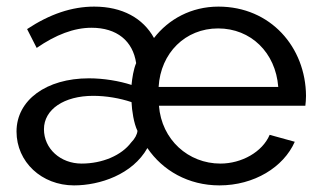

<svg xmlns="http://www.w3.org/2000/svg" viewBox="-20 -551 973 581"><path d="M30 -153C30 -61 106 10 204 10C282 10 381 -23 426 -103C472 -35 550 10 644 10C749 10 838 -45 872 -122L796 -143C774 -91 711 -56 647 -56C550 -56 469 -128 461 -231H904C905 -237 906 -253 906 -261C905 -408 799 -531 641 -531C559 -531 490 -493 446 -436C413 -496 350 -531 265 -531C197 -531 130 -508 62 -463L91 -406C149 -446 204 -467 257 -467C334 -467 382 -427 392 -360C384 -341 380 -315 378 -294C341 -306 294 -314 249 -314C120 -314 30 -248 30 -153ZM822 -288H460C466 -391 541 -465 640 -465C739 -465 814 -392 822 -288ZM377 -120C348 -81 290 -56 227 -56C163 -56 113 -101 113 -160C113 -220 174 -261 262 -261C301 -261 342 -254 378 -242C379 -217 385 -177 396 -155C395 -144 388 -131 377 -120Z"/></svg>

Font: FIGSv2-sans-serif Medium
Style: Regular
Weight: 500
Designer: Matt McInerney, Pablo Impallari, Rodrigo Fuenzalida,Mirko Velimirovic
Foundry: Matt McInerney, Pablo Impallari, Rodrigo Fuenzalida
Version: Version 4.021;hotconv 1.0.109;makeotfexe 2.5.65596